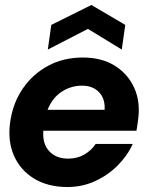

<svg xmlns="http://www.w3.org/2000/svg" viewBox="-20 -739 597 771"><path d="M251 12Q173 12 117.5 -21.5Q62 -55 36 -114Q10 -173 21 -250Q32 -326 72 -384Q112 -442 173.5 -475Q235 -508 313 -508Q389 -508 442 -474.5Q495 -441 520 -384Q545 -327 534 -254Q533 -247 531.5 -236Q530 -225 528 -214H154Q150 -162 177.5 -132Q205 -102 254 -102Q291 -102 319.5 -119Q348 -136 364 -161H513Q492 -114 452.5 -74.5Q413 -35 361.5 -11.5Q310 12 251 12ZM309 -395Q265 -395 227.5 -370.5Q190 -346 171 -298H400Q403 -342 378 -368.5Q353 -395 309 -395ZM172 -540 186 -639 347 -719 483 -639 469 -540 333 -623Z"/></svg>

Font: Host Grotesk ExtraBold
Style: Italic
Weight: 800
Italic angle: -8°
Designer: Doğukan Karapınar
Foundry: Element Type
Version: Version 1.003; ttfautohint (v1.8.4.7-5d5b)